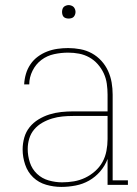

<svg xmlns="http://www.w3.org/2000/svg" viewBox="-20 -727 540 755"><path d="M221 8Q191 8 161.5 -0.5Q132 -9 110.5 -29.5Q89 -50 79 -79.5Q69 -109 69 -139Q69 -163 75.5 -186Q82 -209 96.5 -227Q111 -245 131.5 -257.5Q152 -270 174.5 -277Q197 -284 220.5 -286.5Q244 -289 267 -289H403V-355Q403 -376 400 -397.5Q397 -419 388 -438.5Q379 -458 364.5 -474.5Q350 -491 331 -501.5Q312 -512 291 -516Q270 -520 248 -520Q220 -520 192.5 -514Q165 -508 143 -491.5Q121 -475 108 -449Q95 -423 95 -395H75Q76 -416 82 -436.5Q88 -457 100 -474.5Q112 -492 129 -504.5Q146 -517 165.5 -524.5Q185 -532 206 -535Q227 -538 248 -538Q272 -538 296 -533.5Q320 -529 341 -517.5Q362 -506 378.5 -488Q395 -470 405 -448Q415 -426 419 -402.5Q423 -379 423 -355V-18H483V0H403V-102Q393 -75 374 -53Q355 -31 330.5 -17Q306 -3 277.5 2.5Q249 8 221 8ZM224 -10Q248 -10 271 -14Q294 -18 315 -28Q336 -38 354 -54Q372 -70 383 -90Q394 -110 398.5 -133.5Q403 -157 403 -180V-271H267Q246 -271 225.5 -269Q205 -267 185 -261Q165 -255 146.5 -244.5Q128 -234 114.5 -218Q101 -202 95 -182Q89 -162 89 -141Q89 -114 97.5 -88Q106 -62 125.5 -43.5Q145 -25 171.5 -17.5Q198 -10 224 -10ZM250 -654Q245 -654 239.5 -655.5Q234 -657 230.5 -660.5Q227 -664 225.5 -669.5Q224 -675 224 -680Q224 -685 225.5 -690.5Q227 -696 230.5 -699.5Q234 -703 239.5 -705Q245 -707 250 -707Q255 -707 260.5 -705Q266 -703 269.5 -699.5Q273 -696 275 -690.5Q277 -685 277 -680Q277 -675 275 -669.5Q273 -664 269.5 -660.5Q266 -657 260.5 -655.5Q255 -654 250 -654Z"/></svg>

Font: Iosevka Slab Thin
Style: Regular
Weight: 100
Monospace: yes
Designer: Belleve Invis
Foundry: Belleve Invis
Version: Version 11.1.0; ttfautohint (v1.8.3)